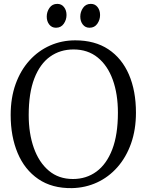

<svg xmlns="http://www.w3.org/2000/svg" viewBox="-20 -959 756 990"><path d="M351 11Q248 12.5 177.5 -35.8Q107 -84 71 -169.8Q35 -255.5 35 -366Q35 -454.5 60.5 -525.5Q86 -596.5 131.8 -647Q177.5 -697.5 238 -724.2Q298.5 -751 368 -751Q469 -751 538.8 -704.8Q608.5 -658.5 644.8 -574.5Q681 -490.5 681 -378Q681 -290.5 655.8 -219.2Q630.5 -148 585.5 -97Q540.5 -46 480.5 -18.2Q420.5 9.5 351 11ZM356 -36Q425 -36 477.2 -74.2Q529.5 -112.5 558.8 -188.5Q588 -264.5 588 -378Q588 -474 561.5 -547.5Q535 -621 483.8 -662.5Q432.5 -704 359 -704Q290 -704 238 -666.8Q186 -629.5 157 -554.5Q128 -479.5 128 -366Q128 -270.5 154.5 -196Q181 -121.5 231.8 -78.8Q282.5 -36 356 -36ZM268 -816Q247 -816 234 -832.5Q221 -849 221 -873.5Q221 -898 235.2 -918.5Q249.5 -939 275 -939H276Q297 -939 310 -922.5Q323 -906 323 -881.5Q323 -857 308.8 -836.5Q294.5 -816 269 -816ZM441 -816Q420 -816 407 -832.5Q394 -849 394 -873.5Q394 -898 408.2 -918.5Q422.5 -939 448 -939H449Q470 -939 483 -922.5Q496 -906 496 -881.5Q496 -857 481.8 -836.5Q467.5 -816 442 -816Z"/></svg>

Font: Merriweather Light
Style: Regular
Weight: 300
Designer: Eben Sorkin
Foundry: Eben Sorkin
Version: Version 2.100